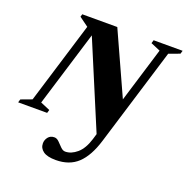

<svg xmlns="http://www.w3.org/2000/svg" viewBox="-192 -817 1194 1229"><g transform="rotate(20 405.0 -202.5)"><path d="M559 46.5Q525 158 468 211.5Q411 265 318.5 265Q260.5 265 233 245Q205.5 225 205.5 192Q205.5 168.5 220.5 149.8Q235.5 131 262.5 131Q279.5 131 294.8 146.5Q310 162 325.5 177.8Q341 193.5 357.5 193.5Q398 193.5 436.8 160.5Q475.5 127.5 497 58L508.5 19.5L263.5 -564L106 -49.5L171 -22L164.5 0H-33L-26.5 -22L47.5 -49.5L217.5 -605.5L154.5 -651.5L160 -670H398.5L590.5 -247L704.5 -620.5L639.5 -648L646 -670H843.5L837 -648L763 -620.5Z"/></g></svg>

Font: Newsreader 16pt ExtraBold
Style: Italic
Weight: 800
Italic angle: -17°
Designer: Hugues Gentile
Foundry: Production Type
Version: Version 1.003; ttfautohint (v1.8.3)